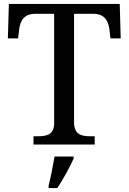

<svg xmlns="http://www.w3.org/2000/svg" viewBox="-20 -734 653 975"><path d="M150 0H461V-42H438C393 -42 356 -51 356 -114V-664H453C513 -664 531 -626 536 -582L541 -539H593L588 -714H25L20 -539H72L77 -582C82 -626 100 -664 159 -664H255V-109C255 -50 217 -42 173 -42H150ZM227 208V221H271C299 179 336 113 354 71V61H257C249 109 238 164 227 208Z"/></svg>

Font: Noto Serif Devanagari
Style: Regular
Weight: 400
Designer: Universal Thirst, Indian Type Foundry and the Monotype Design Team
Foundry: Monotype Imaging Inc.
Version: Version 2.004